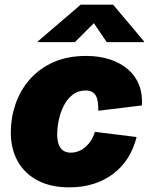

<svg xmlns="http://www.w3.org/2000/svg" viewBox="-20 -786 639 816"><path d="M273.9 10.3Q196.3 10.3 140.6 -18.8Q85 -47.9 55.4 -100.3Q25.9 -152.8 25.9 -223.1Q25.9 -285.2 45.9 -343.5Q65.9 -401.9 106 -448Q146 -494.1 206.1 -521.2Q266.1 -548.3 345.7 -548.3Q402.3 -548.3 447.3 -533.4Q492.2 -518.6 523.9 -491.2Q555.7 -463.9 571 -425Q586.4 -386.2 583 -337.9L397.9 -315.4Q397.9 -335.9 395.8 -351.8Q393.6 -367.7 387.7 -378.7Q381.8 -389.6 371.3 -395.5Q360.8 -401.4 344.7 -401.4Q311.5 -401.4 288.3 -383.1Q265.1 -364.7 250.7 -335.9Q236.3 -307.1 229.7 -274.9Q223.1 -242.7 223.1 -214.8Q223.1 -189.5 229.5 -172.1Q235.8 -154.8 248.8 -146Q261.7 -137.2 280.8 -137.2Q297.4 -137.2 313 -143.1Q328.6 -148.9 342 -160.4Q355.5 -171.9 366.2 -188.2Q377 -204.6 383.3 -225.6L560.5 -203.6Q548.3 -154.3 523.4 -115Q498.5 -75.7 461.7 -47.6Q424.8 -19.5 377.7 -4.6Q330.6 10.3 273.9 10.3ZM298.3 -606.9H140.1L140.6 -609.9L322.8 -766.1H460.9L592.3 -609.9L591.8 -606.9H433.6L378.9 -687.5Z"/></svg>

Font: Inter 17pt Black
Style: Italic
Weight: 900
Italic angle: -9.3988°
Version: Version 4.001;git-66647c0bb